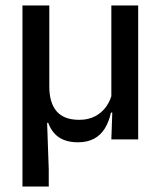

<svg xmlns="http://www.w3.org/2000/svg" viewBox="-20 -509 586 701"><path d="M386.5 -489H484.5V0H386.5L390.5 -114.5L386.5 -120.5ZM160 -489V-192.5Q160 -164 166.5 -141.5Q173 -119 186.2 -103.2Q199.5 -87.5 220.2 -79.5Q241 -71.5 269.5 -71.5Q302.5 -71.5 327.2 -84.5Q352 -97.5 367.8 -119.8Q383.5 -142 389.5 -169.5L405.5 -98H385Q378 -65 363 -40.5Q348 -16 323.8 -2.8Q299.5 10.5 264.5 10.5Q235.5 10.5 214.2 2.2Q193 -6 178.8 -21.8Q164.5 -37.5 156 -60.5H152L158 109.5V172H62V-489Z"/></svg>

Font: Anek Malayalam Medium
Style: Regular
Weight: 500
Designer: Maithili Shingre (Malayalam) & Yesha Goshar (Latin)
Foundry: Ek Type
Version: Version 1.003